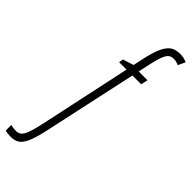

<svg xmlns="http://www.w3.org/2000/svg" viewBox="-417 -803 1081 1081"><g transform="rotate(45 124.0 -262.5)"><path d="M-55.2 240.2Q-80.1 240.2 -98.1 234.9V189.9Q-80.1 195.8 -57.1 195.8Q-34.2 195.8 -21.5 182.9Q-8.8 169.9 1.7 139.6Q12.2 109.4 24.9 48.8L140.1 -488.8H81.1L85.9 -515.1L149.9 -535.2L160.2 -583Q174.3 -652.8 191.2 -691.9Q208 -731 230.5 -748Q252.9 -765.1 292 -765.1Q324.2 -765.1 346.2 -752.9L326.2 -710Q305.7 -720.2 286.1 -720.2Q263.2 -720.2 250.7 -707.3Q238.3 -694.3 227.8 -663.6Q217.3 -632.8 195.8 -529.8H266.1L256.8 -488.8H187L69.8 51.8Q53.2 129.9 38.1 168.5Q22.9 207 2.4 223.6Q-18.1 240.2 -55.2 240.2Z"/></g></svg>

Font: TypoPRO Open Sans Condensed
Style: Italic
Weight: 300
Width: 3
Italic angle: -12°
Foundry: Ascender Corporation
Version: Version 1.10